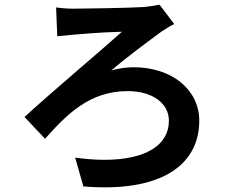

<svg xmlns="http://www.w3.org/2000/svg" viewBox="-20 -752 996 822"><path d="M220.2 -720.2 225.1 -596.9C317.1 -605.8 409.1 -614 502.1 -616.1C427.2 -548.3 201 -358 84.9 -251.1L172.9 -158C262.8 -258.2 360.8 -361.9 525.9 -361.9C632.8 -361.9 703.1 -310 703.1 -235.1C703.1 -130 603 -67.8 426.8 -67.8C388.8 -67.8 346.9 -71 301.8 -77.1L337 46.2C369 49 399.9 50.1 427.9 50.1C707 50.1 833.1 -69.2 833.1 -235.1C833.1 -367.2 717 -464.1 551.8 -464.1C525.9 -464.1 486.9 -459.9 456 -449.9C528.1 -512.1 619 -577.8 672.9 -617.9C686.1 -626.1 706.7 -640.3 725.9 -649.1L663 -731.9C643.8 -728 616.1 -724.1 595.2 -721.9C532.3 -718 343 -714.8 293 -714.8C261 -714.8 236.2 -718 220.2 -720.2Z"/></svg>

Font: Karasuma Gothic
Style: Bold
Weight: 700
Designer: Rasmus Andersson / Ryoko Nishizuka
Foundry: Genbu
Version: Version 1.00